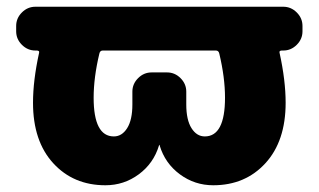

<svg xmlns="http://www.w3.org/2000/svg" viewBox="-20 -540 946 570"><path d="M588 -135Q648 -135 648 -250Q648 -310 631 -381Q629 -390 621 -390H285Q277 -390 275 -381Q258 -310 258 -250Q258 -135 318 -135Q342 -135 357.5 -159.5Q373 -184 373 -230V-268Q373 -291 390 -308Q407 -325 430 -325H476Q499 -325 516 -308Q533 -291 533 -268V-230Q533 -184 548.5 -159.5Q564 -135 588 -135ZM821 -520Q844 -520 861 -503Q878 -486 878 -463V-447Q878 -424 861 -407Q844 -390 821 -390H817Q808 -390 810 -383Q828 -301 828 -235Q828 -121 768 -55.5Q708 10 613 10Q558 10 514 -22.5Q470 -55 454 -108Q454 -110 453 -110Q452 -110 452 -108Q436 -55 392 -22.5Q348 10 293 10Q198 10 138 -55.5Q78 -121 78 -235Q78 -301 96 -383Q98 -390 89 -390H85Q62 -390 45 -407Q28 -424 28 -447V-463Q28 -486 45 -503Q62 -520 85 -520H143H323H583H763Z"/></svg>

Font: Rounded Mplus 1c Black
Style: Regular
Weight: 900
Version: Version 1.059.20150529